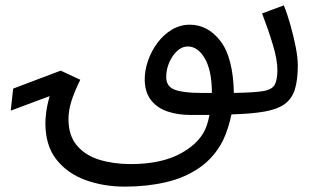

<svg xmlns="http://www.w3.org/2000/svg" viewBox="-20 -423 1149 715"><path d="M688 5Q643 5 605 -7.5Q567 -20 544 -48Q521 -76 519 -121Q518 -158 530.5 -195Q543 -232 566 -263Q589 -294 620 -312.5Q651 -331 687 -331Q754 -331 801 -270Q848 -209 851 -77Q924 -78 958.5 -83.5Q993 -89 1003 -107.5Q1013 -126 1013 -163Q1013 -201 995.5 -258.5Q978 -316 956 -373L1037 -403Q1050 -371 1061.5 -330Q1073 -289 1081 -249Q1089 -209 1089 -179Q1089 -125 1078 -90Q1067 -55 1040 -35.5Q1013 -16 965 -7.5Q917 1 842 3Q837 27 829 52.5Q821 78 810 101Q778 163 723.5 201Q669 239 598 255.5Q527 272 445 272Q366 272 298.5 247.5Q231 223 190 171Q149 119 149 35Q149 21 152 -4.5Q155 -30 165 -65L20 -11L29 -93L206 -160L279 -126Q256 -79 245.5 -45Q235 -11 235 20Q235 82 266.5 119Q298 156 350.5 172Q403 188 467 188Q583 188 656.5 146.5Q730 105 750 44Q756 27 760 5Q743 5 725 5Q707 5 688 5ZM726 -77Q737 -77 748 -77Q759 -77 769 -77Q769 -160 743 -205Q717 -250 679 -250Q658 -250 640 -233.5Q622 -217 610.5 -191Q599 -165 599 -136Q599 -101 630.5 -89Q662 -77 726 -77Z"/></svg>

Font: Go Noto Kurrent-Regular
Style: Regular
Weight: 400
Designer: Monotype Design Team
Foundry: Monotype Imaging Inc.
Version: Version 2.012; ttfautohint (v1.8.4.7-5d5b)